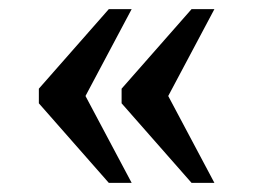

<svg xmlns="http://www.w3.org/2000/svg" viewBox="-20 -480 554 420"><path d="M399 -80 246 -254V-286L399 -460H449L348 -270L449 -80ZM218 -80 65 -254V-286L218 -460H268L167 -270L268 -80Z"/></svg>

Font: Noto Serif Tamil
Style: Italic
Weight: 400
Italic angle: -12°
Designer: Indian Type Foundry, Tom Grace, and the Monotype Design Team
Foundry: Monotype Imaging Inc.
Version: Version 2.003